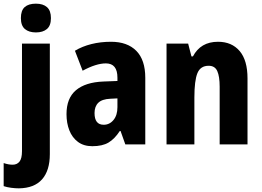

<svg xmlns="http://www.w3.org/2000/svg" viewBox="-60 -788 1429 1048"><path d="M54 -689Q54 -731 75 -749.5Q96 -768 136 -768Q175 -768 196.5 -749Q218 -730 218 -689Q218 -648 196 -629.5Q174 -611 136 -611Q98 -611 76 -629.5Q54 -648 54 -689ZM43 240Q23 240 0.5 237Q-22 234 -40 228V102Q-14 111 9 111Q33 111 46.5 94Q60 77 60 37V-550H212V53Q212 143 169.5 191Q127 239 43 240Z M546 -560Q635 -560 684 -510.5Q733 -461 733 -363V0H624L598 -73H594Q566 -30 532.5 -10Q499 10 444 10Q397 10 365.5 -13.5Q334 -37 318.5 -76.5Q303 -116 303 -165Q303 -252 354.5 -295.5Q406 -339 504 -343L581 -346V-364Q581 -442 518 -442Q465 -442 391 -402L349 -511Q389 -535 439 -547.5Q489 -560 546 -560ZM542 -249Q497 -247 476.5 -227Q456 -207 456 -171Q456 -107 506 -107Q538 -107 559.5 -133Q581 -159 581 -203V-251Z M1130 -560Q1205 -560 1248 -509.5Q1291 -459 1291 -360V0H1139V-315Q1139 -371 1126 -400Q1113 -429 1079 -429Q1034 -429 1017.5 -388.5Q1001 -348 1001 -256V0H849V-550H967L985 -480H993Q1035 -560 1130 -560Z"/></svg>

Font: Noto Sans Arabic UI Cn XBd
Style: Regular
Weight: 800
Width: 3
Designer: Monotype Design Team, Nadine Chahine and Nizar Qandah
Foundry: Monotype Imaging Inc.
Version: Version 2.010; ttfautohint (v1.8.4.7-5d5b)